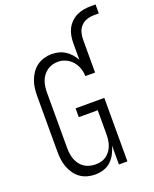

<svg xmlns="http://www.w3.org/2000/svg" viewBox="-169 -1023 905 1125"><g transform="rotate(-20 284.0 -460.0)"><path d="M226 8Q202 8 178 1.5Q154 -5 134 -19.5Q114 -34 100 -54.5Q86 -75 77.5 -98Q69 -121 66 -145.5Q63 -170 63 -195V-540Q63 -564 66 -588.5Q69 -613 77.5 -636Q86 -659 100 -679.5Q114 -700 134 -714.5Q154 -729 178 -736Q202 -743 226 -743Q248 -743 269.5 -737.5Q291 -732 309.5 -720Q328 -708 343 -691.5Q358 -675 368 -655V-759Q368 -782 372 -804.5Q376 -827 386 -847Q396 -867 412.5 -883.5Q429 -900 449.5 -910Q470 -920 492.5 -924Q515 -928 538 -928H568V-872H538Q515 -872 493.5 -865Q472 -858 456.5 -841.5Q441 -825 435 -803.5Q429 -782 429 -759V-554H368Q368 -579 359.5 -603.5Q351 -628 334.5 -647Q318 -666 294.5 -677Q271 -688 246 -688Q228 -688 210 -683Q192 -678 177.5 -667.5Q163 -657 152 -642.5Q141 -628 135 -611Q129 -594 126.5 -576Q124 -558 124 -540V-195Q124 -177 126.5 -158.5Q129 -140 135.5 -123Q142 -106 153 -91Q164 -76 179.5 -66Q195 -56 213 -51.5Q231 -47 249 -47Q267 -47 284.5 -51.5Q302 -56 316.5 -66.5Q331 -77 341.5 -92Q352 -107 358 -124Q364 -141 366 -159Q368 -177 368 -195V-341H250V-396H429V0H376V-118Q369 -92 356.5 -68Q344 -44 324.5 -26Q305 -8 279 0Q253 8 226 8Z"/></g></svg>

Font: Iosevka Curly Slab Light
Style: Regular
Weight: 300
Monospace: yes
Designer: Belleve Invis
Foundry: Belleve Invis
Version: Version 22.1.2; ttfautohint (v1.8.4)